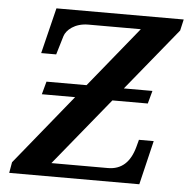

<svg xmlns="http://www.w3.org/2000/svg" viewBox="-51 -765 803 816"><g transform="rotate(5 350.0 -357.0)"><path d="M618 -188H555L547 -158C529 -91 492 -57 434 -57H193L428 -345H579L594 -400H472L689 -666L700 -714H157L109 -519H173L197 -599C205 -625 240 -657 298 -657H522L313 -400H142L127 -345H269L26 -46L18 0H573Z"/></g></svg>

Font: Noto Serif Semi
Style: Italic
Weight: 600
Italic angle: -12°
Designer: Monotype Design Team
Foundry: Monotype Imaging Inc.
Version: Version 1.901